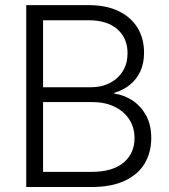

<svg xmlns="http://www.w3.org/2000/svg" viewBox="-20 -748 677 768"><path d="M85 0V-727.5H334Q404.8 -727.5 454.3 -703.6Q503.9 -679.7 530 -637Q556.2 -594.2 556.2 -537.1Q556.2 -493.7 540.8 -461.4Q525.4 -429.2 498.5 -408Q471.7 -386.7 437 -376.5V-373.5Q475.1 -368.7 508.8 -346.9Q542.5 -325.2 563.7 -287.4Q585 -249.5 585 -196.3Q585 -138.2 558.6 -94Q532.2 -49.8 479 -24.9Q425.8 0 346.2 0ZM152.3 -60.5H345.2Q430.2 -60.5 474.1 -97.4Q518.1 -134.3 518.1 -195.3Q518.1 -238.3 496.8 -270.8Q475.6 -303.2 437.5 -321.5Q399.4 -339.8 348.6 -339.8H152.3ZM152.3 -398.9H341.8Q386.7 -398.9 420.2 -416.5Q453.6 -434.1 471.9 -464.6Q490.2 -495.1 490.2 -534.7Q490.2 -595.2 449.5 -631.1Q408.7 -667 334.5 -667H152.3Z"/></svg>

Font: Inter 24pt Light
Style: Regular
Weight: 300
Designer: Rasmus Andersson
Foundry: rsms
Version: Version 4.001;git-66647c0bb